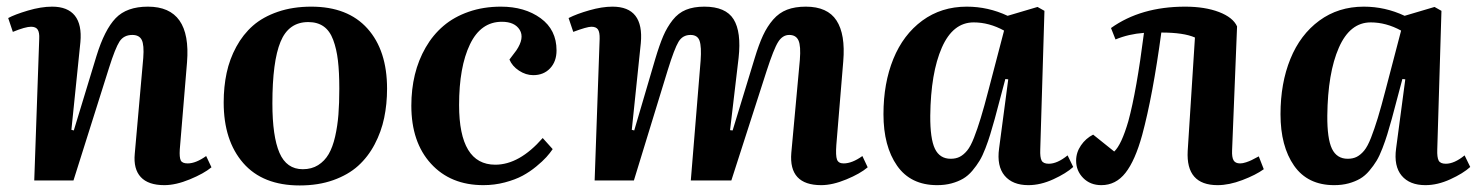

<svg xmlns="http://www.w3.org/2000/svg" viewBox="-20 -548 4484 583"><path d="M606 -74.2 622.1 -40Q599.1 -21 556.4 -3.4Q513.7 14.2 479 14.2Q430.2 14.2 407.5 -10.3Q384.8 -34.7 389.2 -81.1L415 -372.1Q418 -411.6 410.4 -426.8Q402.8 -441.9 381.8 -441.9Q356 -441.9 343 -422.1Q330.1 -402.3 311 -341.8L203.1 0H84L99.1 -430.2Q100.1 -449.2 94.5 -458Q88.9 -466.8 74.2 -466.8Q57.1 -466.8 19 -451.2L4.9 -493.2Q24.4 -503.9 64.7 -515.9Q105 -527.8 138.2 -527.8Q185.5 -527.8 207.3 -500.5Q229 -473.1 224.1 -419.9L196.8 -153.8L204.1 -151.9L272.9 -377.9Q297.4 -457.5 331.1 -492.7Q364.7 -527.8 429.2 -527.8Q561.5 -527.8 547.9 -358.9L525.9 -94.2Q524.4 -70.3 528.8 -61Q533.2 -51.8 549.8 -51.8Q574.7 -51.8 606 -74.2Z M890.1 15.1Q777.8 15.1 718.5 -53Q659.2 -121.1 659.2 -236.8Q659.2 -284.7 668.2 -326.7Q677.2 -368.7 697.5 -406Q717.8 -443.4 748 -470Q778.3 -496.6 823.7 -512.2Q869.1 -527.8 925.3 -527.8Q1036.1 -527.8 1095.7 -461.4Q1155.3 -395 1155.3 -278.8Q1155.3 -231.9 1146.5 -189.9Q1137.7 -147.9 1117.7 -109.9Q1097.7 -71.8 1067.4 -44.4Q1037.1 -17.1 991.9 -1Q946.8 15.1 890.1 15.1ZM899.4 -34.2Q926.3 -34.2 946 -46.6Q965.8 -59.1 978 -80.1Q990.2 -101.1 997.6 -133.3Q1004.9 -165.5 1007.6 -200Q1010.3 -234.4 1010.3 -278.8Q1010.3 -329.1 1006.1 -364.3Q1002 -399.4 991.7 -427Q981.4 -454.6 962.6 -467.8Q943.8 -481 916 -481Q856.4 -481 831.8 -421.1Q807.1 -361.3 807.1 -233.9Q807.1 -133.8 828.6 -84Q850.1 -34.2 899.4 -34.2Z M1501 -527.8Q1573.2 -527.8 1621.6 -492.7Q1669.9 -457.5 1669.9 -395Q1669.9 -361.3 1650.4 -340.6Q1630.9 -319.8 1599.1 -319.8Q1576.7 -319.8 1555.9 -333.5Q1535.2 -347.2 1526.9 -367.2L1547.9 -395Q1573.2 -432.6 1558.1 -457.3Q1543 -481.9 1503.9 -481.9Q1439.9 -481.9 1407 -413.3Q1374 -344.7 1374 -229Q1374 -47.9 1483.9 -47.9Q1557.1 -47.9 1627.9 -128.9L1658.2 -95.2Q1649.9 -83 1638.9 -70.8Q1627.9 -58.6 1608.4 -42.5Q1588.9 -26.4 1566.7 -14.4Q1544.4 -2.4 1512.9 5.9Q1481.4 14.2 1447.8 14.2Q1348.1 14.2 1288.6 -51Q1229 -116.2 1229 -227.1Q1229 -276.9 1239.7 -321.3Q1250.5 -365.7 1272.5 -403.8Q1294.4 -441.9 1326.4 -469.2Q1358.4 -496.6 1403.1 -512.2Q1447.8 -527.8 1501 -527.8Z M2077.6 0 2107.4 -363.8Q2110.4 -406.2 2104.2 -424.1Q2098.1 -441.9 2076.7 -441.9Q2052.7 -441.9 2040.3 -421.1Q2027.8 -400.4 2007.8 -335.9L1904.8 0H1785.6L1800.8 -430.2Q1801.3 -450.2 1795.7 -458.5Q1790 -466.8 1775.9 -466.8Q1762.2 -466.8 1720.7 -451.2L1706.5 -493.2Q1731.4 -505.9 1769.8 -516.8Q1808.1 -527.8 1839.8 -527.8Q1936 -527.8 1925.8 -417L1898.4 -153.8L1905.8 -151.9L1969.7 -369.1Q1982.4 -411.6 1993.9 -438.5Q2005.4 -465.3 2022.5 -487.1Q2039.6 -508.8 2063 -518.3Q2086.4 -527.8 2118.7 -527.8Q2183.6 -527.8 2207.5 -489.5Q2231.4 -451.2 2222.7 -372.1L2196.8 -152.8L2204.6 -151.9L2271.5 -371.1Q2284.2 -413.1 2296.9 -440.4Q2309.6 -467.8 2327.6 -488.5Q2345.7 -509.3 2369.9 -518.6Q2394 -527.8 2426.8 -527.8Q2492.7 -527.8 2520 -485.8Q2547.4 -443.8 2540.5 -361.8L2519.5 -107.9Q2517.1 -75.2 2521.5 -63.5Q2525.9 -51.8 2541.5 -51.8Q2567.4 -51.8 2598.6 -74.2L2614.7 -40Q2591.8 -20.5 2549.8 -3.2Q2507.8 14.2 2473.6 14.2Q2374.5 14.2 2382.8 -84L2408.7 -366.2Q2412.1 -408.7 2404.5 -425.3Q2397 -441.9 2376.5 -441.9Q2356.4 -441.9 2343 -420.9Q2329.6 -399.9 2307.6 -332L2200.7 0Z M3151.4 -515.1 3138.7 -94.2Q3137.7 -70.3 3142.8 -60.5Q3147.9 -50.8 3164.6 -50.8Q3190.4 -50.8 3221.7 -76.2L3238.8 -41Q3217.3 -21.5 3178.5 -3.7Q3139.6 14.2 3102.5 14.2Q3054.7 14.2 3030.5 -14.6Q3006.3 -43.5 3013.7 -97.2L3041.5 -307.1L3032.7 -308.1L3000.5 -187Q2992.7 -159.2 2986.8 -139.9Q2981 -120.6 2972.2 -97.7Q2963.4 -74.7 2954.3 -59.8Q2945.3 -44.9 2932.4 -29.5Q2919.4 -14.2 2904.3 -5.4Q2889.2 3.4 2869.4 8.8Q2849.6 14.2 2825.7 14.2Q2745.1 14.2 2703.9 -44.9Q2662.6 -104 2662.6 -201.2Q2662.6 -295.4 2692.6 -369.1Q2722.7 -442.9 2780.5 -485.4Q2838.4 -527.8 2915.5 -527.8Q2980.5 -527.8 3039.6 -500L3130.4 -526.9ZM2866.7 -65.9Q2882.8 -65.9 2894.5 -72Q2906.2 -78.1 2916.7 -90.8Q2927.2 -103.5 2937.5 -129.9Q2947.8 -156.2 2958 -189.7Q2968.3 -223.1 2982.4 -277.8L3028.8 -455.1Q2983.4 -480 2936.5 -480Q2873.5 -480 2839.8 -403.3Q2806.2 -326.7 2804.7 -196.8Q2804.2 -127 2818.8 -96.4Q2833.5 -65.9 2866.7 -65.9Z M3367.2 -428.2 3353.5 -462.9Q3444.3 -527.8 3578.6 -527.8Q3638.7 -527.8 3681.4 -511.5Q3724.1 -495.1 3736.3 -467.8L3721.2 -91.8Q3720.2 -70.8 3725.6 -61.3Q3731 -51.8 3745.6 -51.8Q3753.4 -51.8 3763.7 -55.2Q3773.9 -58.6 3780.3 -61.8Q3786.6 -64.9 3802.2 -73.2L3817.4 -34.2Q3793 -16.6 3752.4 -1.2Q3711.9 14.2 3677.2 14.2Q3580.6 14.2 3586.4 -89.8L3608.4 -434.1Q3574.2 -449.2 3506.3 -449.2Q3480.5 -257.8 3448.2 -138.2Q3426.8 -60.5 3397.5 -23.2Q3368.2 14.2 3324.2 14.2Q3290.5 14.2 3269 -7.6Q3247.6 -29.3 3247.6 -60.1Q3247.6 -85 3262.2 -106.4Q3276.9 -127.9 3299.3 -139.2L3363.3 -87.9Q3385.3 -108.4 3406.2 -180.2Q3431.2 -272 3453.6 -448.2Q3407.2 -444.8 3367.2 -428.2Z M4356.9 -515.1 4344.2 -94.2Q4343.3 -70.3 4348.4 -60.5Q4353.5 -50.8 4370.1 -50.8Q4396 -50.8 4427.2 -76.2L4444.3 -41Q4422.9 -21.5 4384 -3.7Q4345.2 14.2 4308.1 14.2Q4260.3 14.2 4236.1 -14.6Q4211.9 -43.5 4219.2 -97.2L4247.1 -307.1L4238.3 -308.1L4206.1 -187Q4198.2 -159.2 4192.4 -139.9Q4186.5 -120.6 4177.7 -97.7Q4168.9 -74.7 4159.9 -59.8Q4150.9 -44.9 4137.9 -29.5Q4125 -14.2 4109.9 -5.4Q4094.7 3.4 4075 8.8Q4055.2 14.2 4031.2 14.2Q3950.7 14.2 3909.4 -44.9Q3868.2 -104 3868.2 -201.2Q3868.2 -295.4 3898.2 -369.1Q3928.2 -442.9 3986.1 -485.4Q4043.9 -527.8 4121.1 -527.8Q4186 -527.8 4245.1 -500L4335.9 -526.9ZM4072.3 -65.9Q4088.4 -65.9 4100.1 -72Q4111.8 -78.1 4122.3 -90.8Q4132.8 -103.5 4143.1 -129.9Q4153.3 -156.2 4163.6 -189.7Q4173.8 -223.1 4188 -277.8L4234.4 -455.1Q4189 -480 4142.1 -480Q4079.1 -480 4045.4 -403.3Q4011.7 -326.7 4010.3 -196.8Q4009.8 -127 4024.4 -96.4Q4039.1 -65.9 4072.3 -65.9Z"/></svg>

Font: Literata SemiBold
Style: Italic
Weight: 650
Italic angle: -2.39999°
Designer: Latin by Veronika Burian and Jose Scaglione. Greek by Irene Vlachou. Cyrillic by Vera Evstafieva
Foundry: TypeTogether
Version: Version 3.021